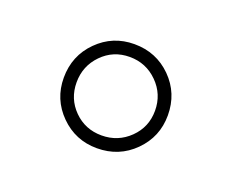

<svg xmlns="http://www.w3.org/2000/svg" viewBox="-51 -789 424 352"><g transform="rotate(20 161.5 -612.5)"><path d="M161 -511Q119 -511 89.5 -540.5Q60 -570 60 -612Q60 -655 89.5 -684.5Q119 -714 161 -714Q204 -714 233.5 -684.5Q263 -655 263 -612Q263 -570 233.5 -540.5Q204 -511 161 -511ZM161 -536Q193 -536 215.5 -558Q238 -580 238 -612Q238 -644 215.5 -666.5Q193 -689 161 -689Q129 -689 107 -666.5Q85 -644 85 -612Q85 -580 107 -558Q129 -536 161 -536Z"/></g></svg>

Font: Kanit Thin
Style: Regular
Weight: 250
Designer: Katatrad Team
Foundry: CadsonDemak
Version: Version 2.000; ttfautohint (v1.8.3)